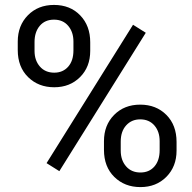

<svg xmlns="http://www.w3.org/2000/svg" viewBox="-20 -741 772 771"><path d="M51.3 -574.2Q51.3 -638.2 92 -679.7Q132.8 -721.2 196.8 -721.2Q261.7 -721.2 302 -679.4Q342.3 -637.7 342.3 -571.3V-536.6Q342.3 -472.2 301.5 -431.4Q260.7 -390.6 197.8 -390.6Q134.3 -390.6 92.8 -431.4Q51.3 -472.2 51.3 -540ZM118.7 -536.6Q118.7 -498.5 140.1 -473.9Q161.6 -449.2 197.8 -449.2Q232.4 -449.2 253.7 -473.1Q274.9 -497.1 274.9 -538.6V-574.2Q274.9 -612.3 253.9 -637.2Q232.9 -662.1 196.8 -662.1Q160.6 -662.1 139.6 -637.2Q118.7 -612.3 118.7 -572.3ZM397.5 -174.3Q397.5 -238.3 438.2 -279.5Q479 -320.8 543 -320.8Q606.9 -320.8 647.9 -279.8Q689 -238.8 689 -170.9V-136.2Q689 -72.3 648.2 -31Q607.4 10.3 543.9 10.3Q480.5 10.3 439 -30.5Q397.5 -71.3 397.5 -139.2ZM464.8 -136.2Q464.8 -97.7 486.3 -73Q507.8 -48.3 543.9 -48.3Q579.1 -48.3 600.1 -72.5Q621.1 -96.7 621.1 -138.2V-174.3Q621.1 -212.9 599.9 -237.3Q578.6 -261.7 543 -261.7Q508.3 -261.7 486.6 -237.5Q464.8 -213.4 464.8 -172.4ZM218.3 -53.7 167 -85.9 514.2 -641.6 565.4 -609.4Z"/></svg>

Font: APIMedia Roboto
Style: Regular
Weight: 400
Designer: Google
Version: Version 2.137; 2017